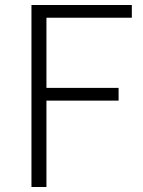

<svg xmlns="http://www.w3.org/2000/svg" viewBox="-20 -749 572 769"><path d="M106 0H166V-346H455V-397H166V-678H508V-729H106Z"/></svg>

Font: Genne Gothic Light
Style: Regular
Weight: 300
Designer: Ryoko NISHIZUKA (kana & ideographs); Paul D. Hunt (Latin, Greek & Cyrillic); Wenlong ZHANG (bopomofo); Sandoll Communica
Foundry: Adobe Systems Incorporated
Version: Version 1.004;PS 1.004;hotconv 16.6.51;makeotf.lib2.5.65220